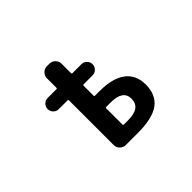

<svg xmlns="http://www.w3.org/2000/svg" viewBox="-148 -1045 1296 1296"><g transform="rotate(-45 500.0 -396.5)"><path d="M490.2 -410.2Q490.2 -403.3 498 -403.3H540Q665 -403.3 729 -354.5Q793 -305.7 793 -214.8Q793 -116.2 729 -68.4Q665 -20.5 523.4 -20.5H408.2Q384.8 -20.5 367.7 -37.6Q350.6 -54.7 350.6 -78.1V-503.9Q350.6 -511.7 343.8 -511.7H259.8Q238.3 -511.7 222.7 -527.3Q207 -543 207 -564.9Q207 -586.9 222.7 -602.5Q238.3 -618.2 259.8 -618.2H343.8Q350.6 -618.2 350.6 -625V-715.8Q350.6 -739.3 367.7 -756.3Q384.8 -773.4 408.2 -773.4H432.6Q456.1 -773.4 473.1 -756.3Q490.2 -739.3 490.2 -715.8V-625Q490.2 -618.2 498 -618.2H582Q604.5 -618.2 620.1 -602.5Q635.7 -586.9 635.7 -564.9Q635.7 -543 620.1 -527.3Q604.5 -511.7 582 -511.7H498Q490.2 -511.7 490.2 -503.9ZM490.2 -134.8Q490.2 -127.9 498 -127.9H540Q657.2 -127.9 657.2 -214.8Q657.2 -295.9 540 -295.9H498Q490.2 -295.9 490.2 -289.1Z"/></g></svg>

Font: Gen Jyuu Gothic Monospace Bold
Style: Bold
Weight: 700
Designer: [Source Han Sans]
Ryoko NISHIZUKA  (kana & ideographs); Paul D. Hunt (Latin, Greek & Cyrillic); Wenlong ZHANG  (bopomofo
Version: Version 1.002.20150607